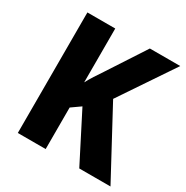

<svg xmlns="http://www.w3.org/2000/svg" viewBox="-164 -849 952 985"><g transform="rotate(30 312.0 -357.0)"><path d="M623 0 410 -396 624 -714H444L300 -493C277 -459 255 -426 239 -395V-714H74V0H239V-246L293 -284L438 0Z"/></g></svg>

Font: Noto Sans Myanmar UI SemiCondensed ExtraBold
Style: Regular
Weight: 800
Width: 4
Designer: Monotype Design Team
Foundry: Monotype Imaging Inc.
Version: Version 2.103